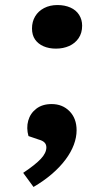

<svg xmlns="http://www.w3.org/2000/svg" viewBox="-20 -567 411 762"><path d="M107 -454Q107 -481 119.5 -502Q132 -523 155 -535Q178 -547 208 -547Q237 -547 259.5 -537Q282 -527 294 -508Q306 -489 306 -465Q306 -436 292 -415.5Q278 -395 254.5 -384.5Q231 -374 202 -374Q174 -374 152.5 -383.5Q131 -393 119 -410.5Q107 -428 107 -454ZM113 175 72 119Q120 87 142 63.5Q164 40 164 18Q164 6 156.5 -1.5Q149 -9 134 -13L93 -27Q84 -59 92 -88Q100 -117 124 -135.5Q148 -154 185 -154Q228 -154 256 -125.5Q284 -97 284 -50Q284 -22 273 7.5Q262 37 240 66.5Q218 96 186 123.5Q154 151 113 175Z"/></svg>

Font: Literata
Style: Bold Italic
Weight: 700
Italic angle: -2°
Designer: Latin by Veronika Burian and Jose Scaglione. Greek by Irene Vlachou. Cyrillic by Vera Evstafieva
Foundry: TypeTogether
Version: Version 3.103;gftools[0.9.29]